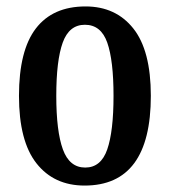

<svg xmlns="http://www.w3.org/2000/svg" viewBox="-20 -567 528 597"><path d="M243 10Q148 10 93.5 -59Q39 -128 39 -269Q39 -410 91.5 -478.5Q144 -547 246 -547Q340 -547 394.5 -478.5Q449 -410 449 -269Q449 10 243 10ZM245 -46Q294 -46 313.5 -102.5Q333 -159 333 -269Q333 -379 313.5 -434.5Q294 -490 244 -490Q195 -490 175 -434.5Q155 -379 155 -269Q155 -159 175.5 -102.5Q196 -46 245 -46Z"/></svg>

Font: Noto Serif Thai ExtraCondensed SemiBold
Style: Regular
Weight: 600
Width: 2
Designer: Monotype Design Team
Foundry: Monotype Imaging Inc.
Version: Version 2.001; ttfautohint (v1.8.4.7-5d5b)